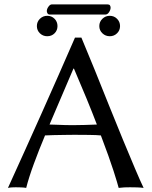

<svg xmlns="http://www.w3.org/2000/svg" viewBox="-20 -873 707 895"><path d="M189.9 -241.7Q161.1 -172.9 137.7 -109.1Q114.3 -45.4 102.1 2.9Q92.3 1 77.4 0.5Q62.5 0 53.7 0Q45.4 0 35.9 0.5Q26.4 1 17.1 2.9Q97.2 -172.9 175 -347.2Q252.9 -521.5 329.6 -697.8H359.4Q389.2 -627.4 422.1 -545.9Q455.1 -464.4 488.3 -381.1Q521.5 -297.9 552.7 -222.7Q584 -147.5 609.1 -87.9Q634.3 -28.3 649.4 2.9Q636.2 1 618.2 0.5Q600.1 0 586.4 0Q572.3 0 559.6 0.5Q546.9 1 533.2 2.9Q528.8 -15.1 509.3 -76.4Q489.7 -137.7 450.2 -241.7Q431.6 -243.7 394.3 -244.1Q356.9 -244.6 326.7 -244.6Q308.6 -244.6 281.7 -244.1Q254.9 -243.7 229.2 -243.2Q203.6 -242.7 189.9 -241.7ZM431.6 -292.5Q410.6 -347.7 383.8 -412.8Q356.9 -478 324.7 -553.2H322.3L210.9 -292.5Q222.7 -292.5 242.7 -291.5Q262.7 -290.5 284.7 -290Q306.6 -289.6 321.3 -289.6Q345.7 -289.6 375.2 -290.5Q404.8 -291.5 431.6 -292.5ZM470.7 -805.2H212.4Q204.6 -805.2 201.4 -810.8Q198.2 -816.4 198.2 -821.3Q198.2 -831.1 205.8 -841.8Q213.4 -852.5 221.7 -852.5H481.4Q489.7 -852.5 492.7 -847.7Q495.6 -842.8 495.6 -837.4Q495.6 -827.6 488.5 -816.4Q481.4 -805.2 470.7 -805.2ZM151.9 -751.5Q151.9 -771.5 166 -785.4Q180.2 -799.3 200.2 -799.3Q220.7 -799.3 234.4 -785.4Q248 -771.5 248 -751.5Q248 -731.4 234.4 -717.8Q220.7 -704.1 200.2 -704.1Q180.2 -704.1 166 -717.8Q151.9 -731.4 151.9 -751.5ZM442.9 -751.5Q442.9 -771.5 457.3 -785.4Q471.7 -799.3 491.7 -799.3Q511.7 -799.3 525.6 -785.4Q539.6 -771.5 539.6 -751.5Q539.6 -731.4 525.6 -717.8Q511.7 -704.1 491.7 -704.1Q471.7 -704.1 457.3 -717.8Q442.9 -731.4 442.9 -751.5Z"/></svg>

Font: Kurinto Seri
Style: Regular
Weight: 400
Designer: Kurinto was developed by Clint Goss from a range of fonts that are compatible with the SIL Open Font License Version 1.1
Foundry: Clinton F. Goss
Version: Version 2.196; July 25, 2020